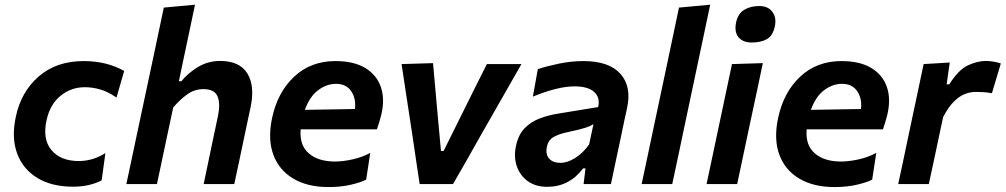

<svg xmlns="http://www.w3.org/2000/svg" viewBox="-20 -764 4174 797"><path d="M283.5 11Q195 11 135.2 -25.2Q75.5 -61.5 51.2 -126.8Q27 -192 45.5 -278.5Q67 -382.5 140.5 -446.5Q214 -510.5 327.5 -510.5Q422.5 -510.5 495.5 -469.5L463.5 -359Q427.5 -384 395 -393Q362.5 -402 332 -402Q275.5 -402 231.8 -366.8Q188 -331.5 173.5 -266Q155.5 -185.5 194 -140.5Q232.5 -95.5 307 -95.5Q365.5 -95.5 417.5 -128.5L402 -15.5Q381.5 -4 350.8 3.5Q320 11 283.5 11Z M504.5 0Q516 -54 526.8 -104.5Q537.5 -155 550.5 -216.5L609.5 -493.5Q622.5 -555 635 -614Q647.5 -673 660 -732.5L789.5 -744.5Q777 -685 764 -623.5Q751 -562 736.5 -493.5L722.5 -427H733Q758.5 -459 800.5 -485Q842.5 -511 894 -511Q975 -511 1007 -458.8Q1039 -406.5 1020 -318Q1015.5 -297 1010 -271.5Q1004.5 -246 998.5 -217Q985.5 -155 974.8 -104.5Q964 -54 952.5 0H825.5Q837 -54.5 847.2 -104.2Q857.5 -154 869.5 -210.5L885 -283.5Q895.5 -335 882.8 -364.5Q870 -394 824.5 -394Q787 -394 757 -372.2Q727 -350.5 699 -318L676 -210Q664 -153.5 653.5 -103.8Q643 -54 631.5 0Z M1344 12.5Q1256.5 12.5 1197.5 -22.5Q1138.5 -57.5 1114.8 -121.5Q1091 -185.5 1109 -272Q1131.5 -380.5 1200.8 -445.5Q1270 -510.5 1372.5 -510.5Q1448.5 -510.5 1496.2 -481.8Q1544 -453 1561.2 -402Q1578.5 -351 1562 -284.5Q1554 -253.5 1544.5 -227H1228Q1222.5 -161.5 1261.8 -127.5Q1301 -93.5 1370.5 -93.5Q1403.5 -93.5 1444 -102.5Q1484.5 -111.5 1517 -129.5L1500 -18.5Q1480 -7.5 1437.8 2.5Q1395.5 12.5 1344 12.5ZM1374.5 -416Q1336 -416 1300.8 -389.8Q1265.5 -363.5 1245.5 -308L1453.5 -311.5Q1458.5 -354.5 1438 -385.2Q1417.5 -416 1374.5 -416Z M1722 0Q1715 -47 1707.8 -94.5Q1700.5 -142 1694 -188L1680.5 -277Q1672 -331.5 1663.5 -388.2Q1655 -445 1647 -498L1777.5 -502Q1787.5 -393.5 1797.5 -278.5L1810.5 -137.5H1821.5L1892 -279.5Q1920 -336 1947.2 -390.8Q1974.5 -445.5 2001 -498H2144.5Q2113 -443 2081.2 -387Q2049.5 -331 2017.5 -275.5L1966.5 -186Q1940.5 -139.5 1914 -93Q1887.5 -46.5 1860.5 0Z M2251.5 11.5Q2203 11.5 2170.5 -12.2Q2138 -36 2125 -74.8Q2112 -113.5 2122 -159Q2132 -205.5 2158.2 -232.2Q2184.5 -259 2221.5 -272.8Q2258.5 -286.5 2300.5 -293L2463 -319.5Q2472 -359.5 2446.2 -382.5Q2420.5 -405.5 2365 -405.5Q2329.5 -405.5 2285.8 -394.5Q2242 -383.5 2192 -363L2212.5 -477Q2248 -489 2299.8 -499.8Q2351.5 -510.5 2401.5 -510.5Q2508 -510.5 2555.2 -457.8Q2602.5 -405 2583 -315.5Q2577.5 -291.5 2572 -265.5Q2566.5 -239.5 2560.5 -210L2550.5 -162.5Q2543 -126.5 2534.2 -86.5Q2525.5 -46.5 2516 0H2402.5L2410.5 -65H2400.5Q2343 11.5 2251.5 11.5ZM2305.5 -88Q2336 -88 2368.5 -108.8Q2401 -129.5 2425.5 -164.5L2443.5 -248.5Q2432 -241 2411 -234Q2390 -227 2336.5 -215.5Q2302 -208.5 2278.8 -195.8Q2255.5 -183 2250 -153.5Q2244 -122.5 2260 -105.2Q2276 -88 2305.5 -88Z M2643.5 0Q2655 -54 2665.8 -104.8Q2676.5 -155.5 2689.5 -217L2748 -493Q2761 -554.5 2773.5 -613.8Q2786 -673 2798.5 -732.5L2928 -744.5Q2915.5 -685 2902.5 -623.2Q2889.5 -561.5 2875 -493.5L2816.5 -217Q2803.5 -154.5 2792.8 -104.2Q2782 -54 2770.5 0Z M2913 0Q2924.5 -54 2935.2 -104.5Q2946 -155 2959 -217L2969.5 -266.5Q2985 -339 2996 -391.8Q3007 -444.5 3018.5 -498L3146.5 -502Q3135 -446.5 3123.8 -393.5Q3112.5 -340.5 3096.5 -266.5L3086 -217Q3073 -155 3062.2 -104.5Q3051.5 -54 3040 0ZM3100.5 -587.5Q3064 -587.5 3045.8 -609.2Q3027.5 -631 3035.5 -671Q3043.5 -707.5 3069.2 -723.2Q3095 -739 3131.5 -739Q3168.5 -739 3186.2 -714.8Q3204 -690.5 3196.5 -655.5Q3188.5 -615.5 3163.2 -601.5Q3138 -587.5 3100.5 -587.5Z M3444.5 12.5Q3357 12.5 3298 -22.5Q3239 -57.5 3215.2 -121.5Q3191.5 -185.5 3209.5 -272Q3232 -380.5 3301.2 -445.5Q3370.5 -510.5 3473 -510.5Q3549 -510.5 3596.8 -481.8Q3644.5 -453 3661.8 -402Q3679 -351 3662.5 -284.5Q3654.5 -253.5 3645 -227H3328.5Q3323 -161.5 3362.2 -127.5Q3401.5 -93.5 3471 -93.5Q3504 -93.5 3544.5 -102.5Q3585 -111.5 3617.5 -129.5L3600.5 -18.5Q3580.5 -7.5 3538.2 2.5Q3496 12.5 3444.5 12.5ZM3475 -416Q3436.5 -416 3401.2 -389.8Q3366 -363.5 3346 -308L3554 -311.5Q3559 -354.5 3538.5 -385.2Q3518 -416 3475 -416Z M3708.5 0Q3720 -54 3730.8 -104.2Q3741.5 -154.5 3754.5 -217L3765 -266.5Q3776 -318.5 3788.5 -377Q3801 -435.5 3814 -498L3922.5 -504.5L3909.5 -414H3920.5Q3959 -475 3998.5 -493Q4038 -511 4072 -511Q4088.5 -511 4105.2 -508Q4122 -505 4134.5 -500.5L4097.5 -377Q4078.5 -380.5 4062.5 -381.5Q4046.5 -382.5 4029 -382.5Q4010.5 -382.5 3988 -374.8Q3965.5 -367 3941.8 -344.5Q3918 -322 3895 -278L3880.5 -210.5Q3868.5 -153.5 3858 -104Q3847.5 -54.5 3835.5 0Z"/></svg>

Font: Commissioner SemiBold
Style: Italic
Weight: 600
Italic angle: -12°
Designer: Kostas Bartsokas
Foundry: Kostas Bartsokas
Version: Version 1.000; ttfautohint (v1.8.3)